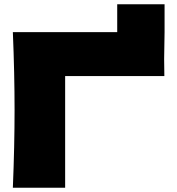

<svg xmlns="http://www.w3.org/2000/svg" viewBox="-20 -876 828 896"><path d="M748 -856V-726Q746 -644 746 -601Q746 -548 747 -521H284V0H40Q48 -195 48 -363Q48 -532 40 -726H527V-856Z"/></svg>

Font: Dela Gothic One
Style: Regular
Weight: 400
Designer: aratakana
Foundry: aratakana
Version: Version 1.004